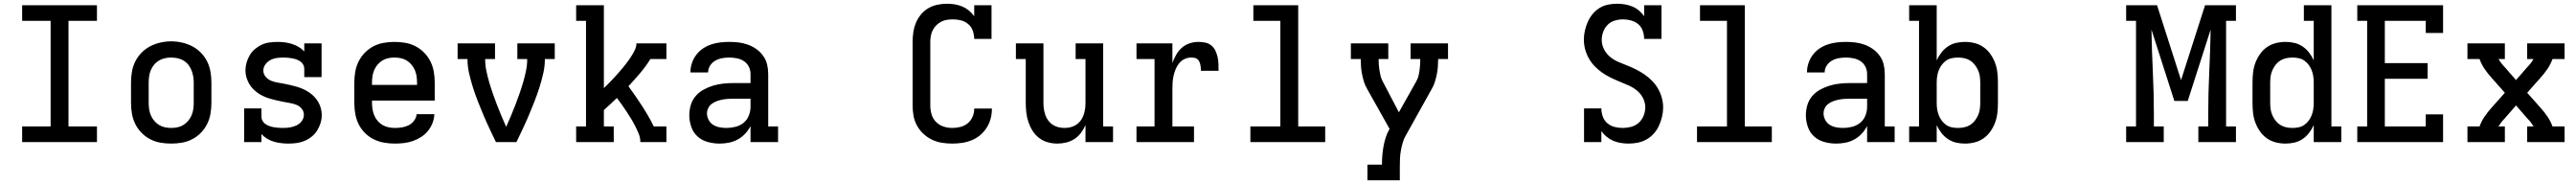

<svg xmlns="http://www.w3.org/2000/svg" viewBox="-20 -763 13840 988"><path d="M99 0V-84H252V-651H99V-735H501V-651H348V-84H501V0Z M900 8Q871 8 842 3Q813 -2 787 -15.5Q761 -29 740.5 -50Q720 -71 707 -97Q694 -123 689 -152Q684 -181 684 -210V-320Q684 -349 689 -378Q694 -407 707 -433Q720 -459 740.5 -480Q761 -501 787 -514.5Q813 -528 842 -534.5Q871 -541 900 -541Q929 -541 958 -534.5Q987 -528 1013 -514.5Q1039 -501 1059.5 -480Q1080 -459 1093 -433Q1106 -407 1111 -378Q1116 -349 1116 -320V-210Q1116 -181 1111 -152Q1106 -123 1093 -97Q1080 -71 1059.5 -50Q1039 -29 1013 -15.5Q987 -2 958 3Q929 8 900 8ZM900 -76Q917 -76 934 -79.5Q951 -83 965.5 -92Q980 -101 991 -114Q1002 -127 1009 -143Q1016 -159 1018.5 -176Q1021 -193 1021 -210V-320Q1021 -337 1018 -354Q1015 -371 1008.5 -387Q1002 -403 991 -416.5Q980 -430 965 -438.5Q950 -447 933 -450.5Q916 -454 898 -454Q881 -454 864.5 -450Q848 -446 833.5 -437.5Q819 -429 808 -415.5Q797 -402 790.5 -386.5Q784 -371 781.5 -354Q779 -337 779 -320V-210Q779 -193 781.5 -176Q784 -159 791 -143Q798 -127 809 -114Q820 -101 834.5 -92Q849 -83 866 -79.5Q883 -76 900 -76Z M1529 8Q1510 8 1490 5.5Q1470 3 1451 -2.5Q1432 -8 1415 -18.5Q1398 -29 1385 -43V0H1292V-181H1385V-136Q1385 -124 1391 -113.5Q1397 -103 1407 -96.5Q1417 -90 1428 -86Q1439 -82 1451 -80Q1463 -78 1474.5 -77Q1486 -76 1498 -76Q1511 -76 1523.5 -77Q1536 -78 1548 -81Q1560 -84 1571.5 -89Q1583 -94 1592.5 -102.5Q1602 -111 1607.5 -122.5Q1613 -134 1613 -147Q1613 -165 1601 -179.5Q1589 -194 1572 -200.5Q1555 -207 1537 -210Q1519 -213 1501.5 -216.5Q1484 -220 1466.5 -224Q1449 -228 1431.5 -233Q1414 -238 1397.5 -245.5Q1381 -253 1366.5 -263Q1352 -273 1339 -286.5Q1326 -300 1317.5 -315.5Q1309 -331 1304 -348.5Q1299 -366 1299 -384Q1299 -406 1305 -427Q1311 -448 1322 -466.5Q1333 -485 1350 -499.5Q1367 -514 1386.5 -523Q1406 -532 1428 -535Q1450 -538 1471 -538Q1491 -538 1510.5 -535.5Q1530 -533 1549 -527Q1568 -521 1585 -511Q1602 -501 1615 -487V-530H1708V-349H1615V-394Q1615 -406 1609 -416.5Q1603 -427 1593.5 -433.5Q1584 -440 1572.5 -444Q1561 -448 1549.5 -450Q1538 -452 1526 -453Q1514 -454 1502 -454Q1485 -454 1467 -451.5Q1449 -449 1433 -440.5Q1417 -432 1406 -417Q1395 -402 1395 -384Q1395 -366 1407 -351.5Q1419 -337 1435.5 -330Q1452 -323 1470 -320Q1488 -317 1506 -313.5Q1524 -310 1541.5 -306Q1559 -302 1576 -297Q1593 -292 1609.5 -284.5Q1626 -277 1641 -267Q1656 -257 1668.5 -244Q1681 -231 1690 -215.5Q1699 -200 1704 -182Q1709 -164 1709 -146Q1709 -124 1702.5 -102.5Q1696 -81 1684 -62Q1672 -43 1654.5 -29Q1637 -15 1616.5 -6.5Q1596 2 1574 5Q1552 8 1529 8Z M2102 8Q2073 8 2044 3Q2015 -2 1988.5 -15Q1962 -28 1941 -49Q1920 -70 1907 -96.5Q1894 -123 1889 -152Q1884 -181 1884 -210V-320Q1884 -349 1889 -378Q1894 -407 1907 -433Q1920 -459 1940.5 -480Q1961 -501 1987 -514.5Q2013 -528 2042 -533Q2071 -538 2100 -538Q2129 -538 2158 -533Q2187 -528 2213 -514.5Q2239 -501 2259.5 -480Q2280 -459 2293 -433Q2306 -407 2311 -378Q2316 -349 2316 -320V-223H1979V-210Q1979 -193 1982 -175.5Q1985 -158 1991.5 -142.5Q1998 -127 2009.5 -113.5Q2021 -100 2036 -91.5Q2051 -83 2068 -79.5Q2085 -76 2102 -76Q2121 -76 2140 -79Q2159 -82 2176 -90.5Q2193 -99 2205 -115Q2217 -131 2219 -150H2314Q2313 -125 2304 -102Q2295 -79 2279.5 -60Q2264 -41 2243 -27.5Q2222 -14 2199 -6Q2176 2 2151.5 5Q2127 8 2102 8ZM2221 -307V-320Q2221 -337 2218.5 -354Q2216 -371 2209 -387Q2202 -403 2191 -416Q2180 -429 2165.5 -438Q2151 -447 2134 -450.5Q2117 -454 2100 -454Q2083 -454 2066 -450.5Q2049 -447 2034.5 -438Q2020 -429 2009 -416Q1998 -403 1991 -387Q1984 -371 1981.5 -354Q1979 -337 1979 -320V-307Z M2645 0Q2628 -35 2611 -71Q2594 -107 2578.5 -143.5Q2563 -180 2548.5 -217Q2534 -254 2522 -291.5Q2510 -329 2501 -368Q2492 -407 2492 -446H2439V-530H2640V-446H2587Q2587 -414 2593.5 -382.5Q2600 -351 2609 -320.5Q2618 -290 2628.5 -260Q2639 -230 2650.5 -200Q2662 -170 2674.5 -140.5Q2687 -111 2700 -82Q2713 -111 2725.5 -140.5Q2738 -170 2749.5 -200Q2761 -230 2771.5 -260Q2782 -290 2791 -320.5Q2800 -351 2806.5 -382.5Q2813 -414 2813 -446H2760V-530H2961V-446H2908Q2908 -407 2899 -368Q2890 -329 2878 -291.5Q2866 -254 2851.5 -217Q2837 -180 2821.5 -143.5Q2806 -107 2789 -71Q2772 -35 2755 0Z M3076 0V-84H3129V-651H3076V-735H3225V-290Q3236 -300 3246.5 -311Q3257 -322 3267.5 -332.5Q3278 -343 3288 -354.5Q3298 -366 3308 -377Q3318 -388 3327.5 -400Q3337 -412 3346.5 -424Q3356 -436 3364.5 -448.5Q3373 -461 3380.5 -474Q3388 -487 3394 -501Q3400 -515 3400 -530H3561V-446H3475Q3450 -406 3419.5 -370Q3389 -334 3357 -300Q3376 -274 3394 -248Q3412 -222 3429.5 -195Q3447 -168 3463 -140.5Q3479 -113 3493 -84H3561V0H3421Q3421 -23 3412.5 -44Q3404 -65 3393.5 -85.5Q3383 -106 3371.5 -125Q3360 -144 3347.5 -163Q3335 -182 3322 -200.5Q3309 -219 3295 -237Q3278 -221 3260.5 -204.5Q3243 -188 3225 -172V-84H3278V0Z M3847 8Q3815 8 3783.5 -0.5Q3752 -9 3728.5 -30Q3705 -51 3694.5 -82Q3684 -113 3684 -144Q3684 -172 3692 -199Q3700 -226 3718 -247Q3736 -268 3760.5 -281.5Q3785 -295 3811.5 -303Q3838 -311 3865.5 -314Q3893 -317 3921 -317H4013V-366Q4013 -387 4003.5 -405.5Q3994 -424 3977 -435Q3960 -446 3939.5 -450Q3919 -454 3899 -454Q3879 -454 3860 -450.5Q3841 -447 3824 -437.5Q3807 -428 3796 -411Q3785 -394 3785 -375Q3785 -374 3785 -374Q3785 -374 3785 -374H3690Q3690 -375 3690 -375Q3690 -375 3690 -375Q3690 -400 3698 -424Q3706 -448 3721 -468Q3736 -488 3756.5 -502Q3777 -516 3800.5 -524Q3824 -532 3849 -535Q3874 -538 3899 -538Q3924 -538 3949.5 -535Q3975 -532 3999.5 -523Q4024 -514 4045 -499Q4066 -484 4081 -463Q4096 -442 4102 -417Q4108 -392 4108 -366V-84H4161V0H4013V-86Q4001 -63 3983.5 -44.5Q3966 -26 3944 -14Q3922 -2 3897 3Q3872 8 3847 8ZM3884 -76Q3908 -76 3932 -82Q3956 -88 3975 -103Q3994 -118 4003.5 -141.5Q4013 -165 4013 -189V-233H3921Q3906 -233 3891 -232Q3876 -231 3861 -228Q3846 -225 3832 -220Q3818 -215 3805.5 -206Q3793 -197 3786 -183Q3779 -169 3779 -154Q3779 -136 3788 -119Q3797 -102 3812.5 -92.5Q3828 -83 3846.5 -79.5Q3865 -76 3884 -76Z M5097 8Q5069 8 5041 3.5Q5013 -1 4988 -13Q4963 -25 4942 -44.5Q4921 -64 4907.5 -88.5Q4894 -113 4889 -140.5Q4884 -168 4884 -196V-539Q4884 -565 4888 -591Q4892 -617 4902 -641Q4912 -665 4929 -685.5Q4946 -706 4968.5 -719Q4991 -732 5017 -737.5Q5043 -743 5069 -743Q5090 -743 5111 -739.5Q5132 -736 5151 -728Q5170 -720 5186.5 -706.5Q5203 -693 5215 -676V-735H5308V-554H5215Q5215 -576 5207.5 -597.5Q5200 -619 5183 -633.5Q5166 -648 5144.5 -653.5Q5123 -659 5101 -659Q5084 -659 5068 -656.5Q5052 -654 5037.5 -646.5Q5023 -639 5011.5 -627.5Q5000 -616 4992.5 -601.5Q4985 -587 4982 -571Q4979 -555 4979 -539V-196Q4979 -172 4986 -148.5Q4993 -125 5010 -108Q5027 -91 5050 -83.5Q5073 -76 5097 -76Q5119 -76 5141 -81.5Q5163 -87 5180 -101Q5197 -115 5206 -135.5Q5215 -156 5215 -178Q5215 -179 5215 -179Q5215 -179 5215 -180H5310Q5310 -179 5310 -178.5Q5310 -178 5310 -177Q5310 -151 5303 -125Q5296 -99 5281.5 -76.5Q5267 -54 5246.5 -37Q5226 -20 5201.5 -10Q5177 0 5150.5 4Q5124 8 5097 8Z M5662 8Q5636 8 5610.5 1Q5585 -6 5564 -22Q5543 -38 5529 -60Q5515 -82 5506.5 -107Q5498 -132 5495 -158Q5492 -184 5492 -210V-446H5439V-530H5587V-210Q5587 -193 5589.5 -176.5Q5592 -160 5597.5 -144.5Q5603 -129 5613 -115.5Q5623 -102 5637 -93Q5651 -84 5667 -80Q5683 -76 5700 -76Q5717 -76 5733 -80Q5749 -84 5763 -93Q5777 -102 5787 -115.5Q5797 -129 5802.5 -144.5Q5808 -160 5810.5 -176.5Q5813 -193 5813 -210V-446H5760V-530H5908V-84H5961V0H5813V-91Q5803 -69 5788.5 -49.5Q5774 -30 5754 -17Q5734 -4 5710 2Q5686 8 5662 8Z M6087 0V-84H6184V-446H6087V-530H6280V-425Q6288 -447 6300 -468.5Q6312 -490 6330 -506Q6348 -522 6371.5 -530Q6395 -538 6419 -538Q6437 -538 6455.5 -534.5Q6474 -531 6488.5 -519.5Q6503 -508 6511 -491Q6519 -474 6523 -456Q6527 -438 6527.5 -419.5Q6528 -401 6528 -383H6433Q6433 -391 6432.5 -399.5Q6432 -408 6430 -416.5Q6428 -425 6424 -433Q6420 -441 6413.5 -446Q6407 -451 6398.5 -452.5Q6390 -454 6381 -454Q6362 -454 6345 -446Q6328 -438 6316 -423Q6304 -408 6297 -390.5Q6290 -373 6286 -355Q6282 -337 6281 -318.5Q6280 -300 6280 -281V-84H6396V0Z M6699 0V-84H6860V-651H6715V-735H6956V-84H7101V0Z M7328 205V121H7406Q7406 96 7408 71.5Q7410 47 7414.5 22.5Q7419 -2 7426.5 -25.5Q7434 -49 7447 -71L7325 -288Q7315 -305 7309 -325Q7303 -345 7299 -365Q7295 -385 7293.5 -405.5Q7292 -426 7292 -446H7239V-530H7440V-446H7388Q7388 -431 7389 -416Q7390 -401 7392.5 -386Q7395 -371 7398.5 -356Q7402 -341 7409 -328L7497 -160L7592 -329Q7599 -342 7602.5 -356.5Q7606 -371 7608 -386Q7610 -401 7611 -416Q7612 -431 7612 -446H7560V-530H7761V-446H7708Q7708 -426 7706.5 -405.5Q7705 -385 7701 -365Q7697 -345 7691 -325Q7685 -305 7675 -288L7535 -37Q7524 -19 7518 2Q7512 23 7508 44Q7504 65 7503 86.5Q7502 108 7502 129V205Z M8731 8Q8710 8 8689 4.5Q8668 1 8649 -7Q8630 -15 8613.5 -28.5Q8597 -42 8585 -59V0H8492V-181H8585Q8585 -159 8592.5 -137.5Q8600 -116 8617 -101.5Q8634 -87 8655.5 -81.5Q8677 -76 8700 -76Q8723 -76 8745.5 -82Q8768 -88 8785.5 -103.5Q8803 -119 8812 -141.5Q8821 -164 8821 -187Q8821 -213 8808.5 -237Q8796 -261 8775.5 -277.5Q8755 -294 8731 -304.5Q8707 -315 8682.5 -325Q8658 -335 8634.5 -346.5Q8611 -358 8589.5 -373Q8568 -388 8549.5 -407Q8531 -426 8518 -449Q8505 -472 8498 -497.5Q8491 -523 8491 -550Q8491 -574 8496.5 -598.5Q8502 -623 8512 -645.5Q8522 -668 8538 -687.5Q8554 -707 8575 -720Q8596 -733 8620.5 -738Q8645 -743 8670 -743Q8691 -743 8711.5 -739.5Q8732 -736 8751.5 -728Q8771 -720 8787 -706.5Q8803 -693 8815 -676V-735H8908V-554H8815Q8815 -576 8807.5 -597.5Q8800 -619 8783.5 -633Q8767 -647 8745 -653Q8723 -659 8701 -659Q8679 -659 8657 -652.5Q8635 -646 8619 -630Q8603 -614 8595 -592.5Q8587 -571 8587 -549Q8587 -522 8599.5 -498Q8612 -474 8632 -457.5Q8652 -441 8676.5 -430.5Q8701 -420 8725.5 -410.5Q8750 -401 8773.5 -389Q8797 -377 8818.5 -362Q8840 -347 8858.5 -328Q8877 -309 8890 -286Q8903 -263 8910 -237.5Q8917 -212 8917 -186Q8917 -161 8911 -136Q8905 -111 8894.5 -88Q8884 -65 8867 -46Q8850 -27 8828 -14.5Q8806 -2 8781 3Q8756 8 8731 8Z M9099 0V-84H9260V-651H9115V-735H9356V-84H9501V0Z M9847 8Q9815 8 9783.5 -0.5Q9752 -9 9728.5 -30Q9705 -51 9694.5 -82Q9684 -113 9684 -144Q9684 -172 9692 -199Q9700 -226 9718 -247Q9736 -268 9760.5 -281.5Q9785 -295 9811.5 -303Q9838 -311 9865.5 -314Q9893 -317 9921 -317H10013V-366Q10013 -387 10003.5 -405.5Q9994 -424 9977 -435Q9960 -446 9939.5 -450Q9919 -454 9899 -454Q9879 -454 9860 -450.5Q9841 -447 9824 -437.5Q9807 -428 9796 -411Q9785 -394 9785 -375Q9785 -374 9785 -374Q9785 -374 9785 -374H9690Q9690 -375 9690 -375Q9690 -375 9690 -375Q9690 -400 9698 -424Q9706 -448 9721 -468Q9736 -488 9756.5 -502Q9777 -516 9800.5 -524Q9824 -532 9849 -535Q9874 -538 9899 -538Q9924 -538 9949.5 -535Q9975 -532 9999.5 -523Q10024 -514 10045 -499Q10066 -484 10081 -463Q10096 -442 10102 -417Q10108 -392 10108 -366V-84H10161V0H10013V-86Q10001 -63 9983.5 -44.5Q9966 -26 9944 -14Q9922 -2 9897 3Q9872 8 9847 8ZM9884 -76Q9908 -76 9932 -82Q9956 -88 9975 -103Q9994 -118 10003.5 -141.5Q10013 -165 10013 -189V-233H9921Q9906 -233 9891 -232Q9876 -231 9861 -228Q9846 -225 9832 -220Q9818 -215 9805.5 -206Q9793 -197 9786 -183Q9779 -169 9779 -154Q9779 -136 9788 -119Q9797 -102 9812.5 -92.5Q9828 -83 9846.5 -79.5Q9865 -76 9884 -76Z M10539 8Q10514 8 10490.5 2.5Q10467 -3 10447 -16.5Q10427 -30 10412 -49.5Q10397 -69 10387 -91V0H10239V-84H10292V-651H10239V-735H10387V-439Q10397 -461 10412 -480.5Q10427 -500 10447 -513.5Q10467 -527 10490.5 -532.5Q10514 -538 10539 -538Q10565 -538 10591 -531.5Q10617 -525 10639 -509.5Q10661 -494 10676.5 -471.5Q10692 -449 10701 -424.5Q10710 -400 10713 -373.5Q10716 -347 10716 -320V-210Q10716 -183 10713 -156.5Q10710 -130 10701 -105.5Q10692 -81 10676.5 -58.5Q10661 -36 10639 -20.5Q10617 -5 10591 1.5Q10565 8 10539 8ZM10501 -76Q10518 -76 10535 -79.5Q10552 -83 10566.5 -92Q10581 -101 10591.5 -114.5Q10602 -128 10609 -143.5Q10616 -159 10618.5 -176Q10621 -193 10621 -210V-320Q10621 -337 10618.5 -354Q10616 -371 10609 -386.5Q10602 -402 10591.5 -415.5Q10581 -429 10566.5 -438Q10552 -447 10535 -450.5Q10518 -454 10501 -454Q10484 -454 10467.5 -450.5Q10451 -447 10437.5 -437.5Q10424 -428 10414 -414.5Q10404 -401 10398 -385.5Q10392 -370 10389.5 -353.5Q10387 -337 10387 -320V-210Q10387 -193 10389.5 -176.5Q10392 -160 10398 -144.5Q10404 -129 10414 -115.5Q10424 -102 10437.5 -92.5Q10451 -83 10467.5 -79.5Q10484 -76 10501 -76Z M11405 0V-84H11458V-651H11405V-735H11571L11700 -333L11829 -735H11995V-651H11942V-84H11995V0H11793V-84H11846V-147Q11846 -261 11851.5 -375.5Q11857 -490 11859 -604L11736 -221H11664L11541 -604Q11543 -490 11548.5 -375.5Q11554 -261 11554 -147V-84H11607V0Z M12261 8Q12235 8 12209 1.5Q12183 -5 12161 -20.5Q12139 -36 12123.5 -58.5Q12108 -81 12099 -105.5Q12090 -130 12087 -156.5Q12084 -183 12084 -210V-320Q12084 -347 12087 -373.5Q12090 -400 12099 -424.5Q12108 -449 12123.5 -471.5Q12139 -494 12161 -509.5Q12183 -525 12209 -531.5Q12235 -538 12261 -538Q12286 -538 12309.5 -532.5Q12333 -527 12353 -513.5Q12373 -500 12388 -480.5Q12403 -461 12413 -439V-651H12360V-735H12508V-84H12561V0H12413V-91Q12403 -69 12388 -49.5Q12373 -30 12353 -16.5Q12333 -3 12309.5 2.5Q12286 8 12261 8ZM12299 -76Q12316 -76 12332.5 -79.5Q12349 -83 12362.5 -92.5Q12376 -102 12386 -115.5Q12396 -129 12402 -144.5Q12408 -160 12410.5 -176.5Q12413 -193 12413 -210V-320Q12413 -337 12410.5 -353.5Q12408 -370 12402 -385.5Q12396 -401 12386 -414.5Q12376 -428 12362.5 -437.5Q12349 -447 12332.5 -450.5Q12316 -454 12299 -454Q12282 -454 12265 -450.5Q12248 -447 12233.5 -438Q12219 -429 12208.5 -415.5Q12198 -402 12191 -386.5Q12184 -371 12181.5 -354Q12179 -337 12179 -320V-210Q12179 -193 12181.5 -176Q12184 -159 12191 -143.5Q12198 -128 12208.5 -114.5Q12219 -101 12233.5 -92Q12248 -83 12265 -79.5Q12282 -76 12299 -76Z M12647 0V-84H12700V-651H12647V-735H13108V-586H13015V-651H12795V-424H13025V-340H12795V-84H13015V-149H13108V0Z M13239 0V-84H13304Q13314 -112 13331 -137Q13348 -162 13368 -184L13440 -265L13368 -346Q13348 -368 13331 -393Q13314 -418 13304 -446H13239V-530H13440V-446H13406Q13413 -434 13421.5 -423Q13430 -412 13440 -402L13500 -333L13560 -402Q13570 -412 13578.5 -423Q13587 -434 13594 -446H13560V-530H13761V-446H13696Q13686 -418 13669 -393Q13652 -368 13632 -346L13560 -265L13632 -184Q13652 -162 13669 -137Q13686 -112 13696 -84H13761V0H13560V-84H13594Q13587 -96 13578.5 -107Q13570 -118 13560 -128L13500 -197L13440 -128Q13430 -118 13421.5 -107Q13413 -96 13406 -84H13440V0Z"/></svg>

Font: Iosevka Curly Slab MdEx
Style: Regular
Weight: 500
Width: 7
Monospace: yes
Designer: Belleve Invis
Foundry: Belleve Invis
Version: Version 11.1.0; ttfautohint (v1.8.3)